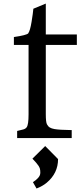

<svg xmlns="http://www.w3.org/2000/svg" viewBox="-20 -786 458 1093"><path d="M77.6 -40.5Q99.6 -45.4 112.5 -49.1Q125.5 -52.7 131.8 -61.5Q142.6 -75.7 142.6 -134.8V-530.3H59.1V-575.2Q130.4 -585.4 141.1 -596.2H140.6Q151.4 -610.8 159.7 -661.6Q168 -712.4 169.9 -736.3L240.7 -765.6V-589.8H417.5V-530.3H240.7V-136.2Q240.7 -90.8 247.3 -78.4Q253.9 -65.9 263.7 -60.1Q273.4 -54.2 290 -51.3Q316.9 -46.4 388.2 -45.4V0H77.6ZM237.3 45.4 310.5 119.6Q310.5 200.2 245.6 254.4Q222.2 273.9 188 287.1L167.5 251Q184.6 240.2 197 226.6Q209.5 212.9 209.5 197.3Q209.5 181.6 207 173.8Q204.6 166 199.2 157.7Q190.4 144 164.6 117.2Z"/></svg>

Font: Metamorphous
Style: Regular
Weight: 400
Designer: James Grieshaber
Foundry: James Grieshaber
Version: Version 1.001